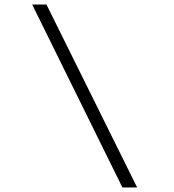

<svg xmlns="http://www.w3.org/2000/svg" viewBox="-20 -720 766 847"><path d="M520 107 122 -700H185L585 107Z"/></svg>

Font: Lexend Tera ExtraLight
Style: Regular
Weight: 250
Designer: Bonnie Shaver-Troup, Thomas Jockin
Foundry: Lexend
Version: Version 1.007